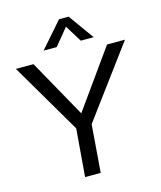

<svg xmlns="http://www.w3.org/2000/svg" viewBox="-133 -1021 936 1117"><g transform="rotate(-15 335.0 -463.0)"><path d="M239 0 265 -320 280 -257 13 -712H119L324 -345H300L562 -712H670L333 -257L358 -320L333 0ZM275 -773H196L330 -926H388L498 -773H420L358 -874Z"/></g></svg>

Font: Muli Medium
Style: Italic
Weight: 500
Italic angle: -4.541°
Designer: Vernon Adams
Foundry: Vernon Adams
Version: Version 2.100; ttfautohint (v1.8.1.43-b0c9)